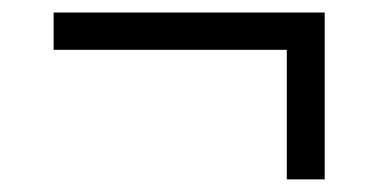

<svg xmlns="http://www.w3.org/2000/svg" viewBox="-20 -407 599 304"><path d="M494.1 -387.2V-123H434.1V-328.1H64.9V-387.2Z"/></svg>

Font: Gandom FD
Style: FD
Weight: 400
Foundry: DejaVu fonts team - Redesigned by Saber Rastikerdar - Based on Samim Font
Version: Version 0.6